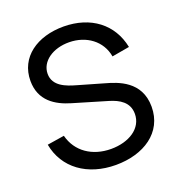

<svg xmlns="http://www.w3.org/2000/svg" viewBox="-135 -846 900 972"><g transform="rotate(-20 315.0 -360.0)"><path d="M325.5 15C475 15 595 -61.5 595 -201C595 -339.5 476.5 -375 414 -392.5L277 -432C223.5 -447 157 -470 157 -536.5C157 -603 225.5 -651 314 -650C405.5 -649 481 -595 496 -507.5L590.5 -524C564 -655 460 -733.5 315 -734.5C171.5 -735 63 -660 63 -532.5C63 -426 139 -379.5 219 -356L402.5 -301.5C454 -286 503 -259 503 -196C503 -117.5 426.5 -69.5 330 -69.5C229.5 -69.5 150 -123 127 -214L35 -199.5C59 -67 172.5 15 325.5 15Z"/></g></svg>

Font: Eudonet Medium
Style: Regular
Weight: 500
Designer: Mikhail Sharanda
Foundry: Mikhail Sharanda
Version: Version 4.503;Glyphs 3.1.2 (3151)